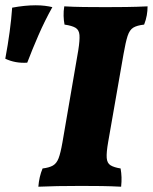

<svg xmlns="http://www.w3.org/2000/svg" viewBox="-130 -703 578 726"><path d="M166 -513Q172 -551 170.5 -570.5Q169 -590 155.5 -598Q142 -606 114 -610Q111 -625 110.5 -643Q110 -661 113 -679Q148 -677 186.5 -676.5Q225 -676 269 -676Q306 -676 346.5 -676.5Q387 -677 428 -679Q428 -662 425 -645Q422 -628 415 -610Q388 -607 374 -598.5Q360 -590 352.5 -567Q345 -544 337 -498L279 -166Q272 -126 273.5 -106Q275 -86 288 -78Q301 -70 326 -66Q329 -49 329.5 -32.5Q330 -16 328 3Q289 1 254.5 0.5Q220 0 176 0Q79 0 15 3Q18 -35 31 -66Q56 -69 70 -77Q84 -85 91.5 -104.5Q99 -124 106 -164ZM-27 -466Q-72 -463 -110 -481Q-90 -588 -84 -674Q-36 -683 5 -683Q24 -683 40 -681Q56 -679 68 -676Q39 -624 15.5 -570Q-8 -516 -27 -466Z"/></svg>

Font: Vollkorn ExtraBold
Style: Italic
Weight: 800
Italic angle: -11°
Designer: Friedrich Althausen
Foundry: Friedrich Althausen
Version: Version 5.000; ttfautohint (v1.8.3)